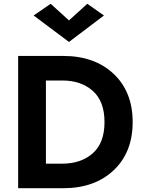

<svg xmlns="http://www.w3.org/2000/svg" viewBox="-20 -996 757 1016"><path d="M314 0H76V-700H314Q481 -700 581.5 -605Q682 -510 682 -350Q682 -190 581.5 -95Q481 0 314 0ZM223 -130H310Q409 -130 471 -185Q533 -240 533 -350Q533 -460 471 -515Q409 -570 310 -570H223ZM345 -888 442 -976 530 -914 345 -774 158 -914 248 -976Z"/></svg>

Font: Renner*
Style: Semi
Weight: 600
Version: Version 003.000 ; ttfautohint (v0.97) -l 8 -r 50 -G 200 -x 1